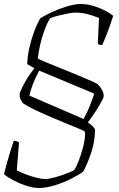

<svg xmlns="http://www.w3.org/2000/svg" viewBox="-40 -740 593 960"><path d="M153 200Q128 200 94.5 189.5Q61 179 30 163Q-1 147 -20 131Q-6 75 7.5 30.5Q21 -14 29 -36Q40 -36 46 -33Q52 -30 55 -28L44 112Q62 121 87.5 131Q113 141 140 148Q167 155 187 155Q204 155 232 147.5Q260 140 287.5 129.5Q315 119 330 111Q342 94 352.5 66.5Q363 39 371.5 10Q380 -19 383.5 -44Q387 -69 384 -82Q380 -86 355 -96.5Q330 -107 293 -122Q256 -137 215 -154.5Q174 -172 137 -189.5Q100 -207 76 -223Q53 -249 60 -278Q70 -303 84 -328Q98 -353 112 -372Q126 -391 132 -399Q122 -404 117 -407.5Q112 -411 96 -419Q97 -457 106.5 -499.5Q116 -542 130.5 -581.5Q145 -621 162 -649Q186 -664 222 -680.5Q258 -697 296.5 -708.5Q335 -720 364 -720Q405 -720 450.5 -702.5Q496 -685 526 -661Q511 -614 497 -577.5Q483 -541 471 -515Q454 -515 449 -522L455 -650Q427 -662 397 -669.5Q367 -677 337 -677Q323 -677 299.5 -672.5Q276 -668 252 -662Q228 -656 211 -649Q196 -626 182.5 -589.5Q169 -553 160.5 -515Q152 -477 149 -448Q156 -443 182 -432Q208 -421 244.5 -406.5Q281 -392 319.5 -376Q358 -360 391.5 -346Q425 -332 444 -322Q459 -311 470.5 -289.5Q482 -268 477 -251Q461 -218 439 -184.5Q417 -151 399 -128Q416 -117 424.5 -107.5Q433 -98 435 -92Q435 -36 417.5 18.5Q400 73 377 117Q357 133 318.5 152.5Q280 172 236 186Q192 200 153 200ZM378 -145Q395 -175 410 -212.5Q425 -250 431 -272L156 -387Q153 -382 143.5 -362.5Q134 -343 123.5 -316.5Q113 -290 107 -262Z"/></svg>

Font: Texturina 72pt 72pt Thin
Style: Italic
Weight: 100
Italic angle: -11°
Designer: Guillermo Torres Carreño
Foundry: Omnibus-Type
Version: Version 1.002; ttfautohint (v1.8.3)